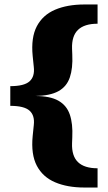

<svg xmlns="http://www.w3.org/2000/svg" viewBox="-20 -702 483 858"><path d="M416 -596Q357 -596 328.5 -568.5Q300 -541 302 -484L303 -458Q306 -397 292 -356Q278 -315 241 -294.5Q204 -274 137 -273H26V-317Q88 -317 112 -338.5Q136 -360 131 -403L126 -452Q118 -534 144.5 -584.5Q171 -635 226 -658.5Q281 -682 357 -682H416ZM357 136Q281 136 226 112.5Q171 89 144.5 38.5Q118 -12 126 -94L131 -143Q136 -186 112 -207.5Q88 -229 26 -229V-273H137Q204 -273 241 -252Q278 -231 292 -190Q306 -149 303 -88L302 -62Q300 -5 328.5 22.5Q357 50 416 50V136Z"/></svg>

Font: Montagu Slab
Style: Bold
Weight: 700
Designer: Florian Karsten
Foundry: Florian Karsten
Version: Version 1.000